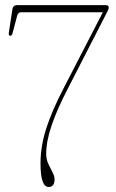

<svg xmlns="http://www.w3.org/2000/svg" viewBox="-20 -720 450 744"><path d="M191.5 -24.5Q191 4.5 168.5 4.5Q137 4.5 137 -86.5Q137 -153 159 -221.8Q181 -290.5 227 -379L378.5 -672.5H61.5Q49.5 -672.5 46 -657L28.5 -591Q26 -581 19.5 -581.5Q12 -582 14.5 -595L28 -684Q30.5 -700 45 -700H390Q401.5 -700 401.5 -690.5Q401.5 -685.5 396 -675L241 -373Q201 -296 180 -234Q159 -172 159 -123.5Q159 -103 167.2 -85.2Q175.5 -67.5 183.5 -52.2Q191.5 -37 191.5 -24.5Z"/></svg>

Font: Fraunces 144pt Soft Thin
Style: Regular
Weight: 100
Version: Version 1.000;[0bf87f6ff]